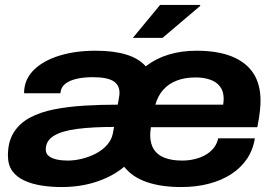

<svg xmlns="http://www.w3.org/2000/svg" viewBox="-20 -744 1109 776"><path d="M229 12Q187 12 148.5 6Q110 0 79 -14Q48 -28 30 -52.5Q12 -77 12 -116Q12 -171 35.5 -208.5Q59 -246 101 -268.5Q143 -291 199 -302Q255 -313 320.5 -317Q386 -321 456 -321L461 -350Q462 -355 462.5 -360Q463 -365 463 -369Q463 -401 437.5 -416.5Q412 -432 355 -432Q318 -432 290 -425.5Q262 -419 246 -407Q230 -395 226 -378L224 -367H78Q77 -371 77.5 -375Q78 -379 78 -382Q83 -430 120.5 -465Q158 -500 221.5 -519.5Q285 -539 367 -539Q439 -539 490 -523.5Q541 -508 569 -476Q609 -507 660.5 -523Q712 -539 774 -539Q859 -539 916.5 -516Q974 -493 1003.5 -448.5Q1033 -404 1033 -337Q1033 -320 1030.5 -295.5Q1028 -271 1020 -230H590Q589 -222 588 -214Q587 -206 587 -199Q587 -163 602 -140Q617 -117 646 -106Q675 -95 717 -95Q741 -95 765 -100.5Q789 -106 809 -117Q829 -128 843 -145Q857 -162 862 -185H1010Q1003 -139 978.5 -102.5Q954 -66 915 -40.5Q876 -15 824.5 -1.5Q773 12 712 12Q632 12 573.5 -8Q515 -28 482 -70Q451 -44 411 -25.5Q371 -7 325.5 2.5Q280 12 229 12ZM253 -95Q282 -95 312 -102.5Q342 -110 368.5 -124Q395 -138 413 -158.5Q431 -179 436 -204L441 -231Q354 -231 292 -223Q230 -215 197.5 -195Q165 -175 165 -140Q165 -123 177 -113.5Q189 -104 209 -99.5Q229 -95 253 -95ZM608 -321H882Q883 -328 883.5 -334Q884 -340 884 -345Q884 -375 869.5 -394Q855 -413 829.5 -422Q804 -431 770 -431Q728 -431 695 -418.5Q662 -406 640 -381.5Q618 -357 608 -321ZM517 -591 627 -724H789V-720L637 -591Z"/></svg>

Font: Archivo SemiExpanded
Style: Bold Italic
Weight: 700
Width: 6
Italic angle: -10°
Designer: Hector Gatti
Foundry: Omnibus-Type
Version: Version 2.001